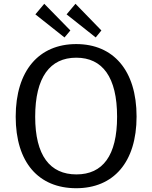

<svg xmlns="http://www.w3.org/2000/svg" viewBox="-20 -985 805 1015"><path d="M214 -965 167 -909 321 -787 352 -824ZM379 -965 332 -909 486 -787 516 -824ZM383 10C580 10 702 -127 702 -369C702 -613 579 -752 383 -752C186 -752 63 -612 63 -368C63 -126 184 10 383 10ZM384 -63C244 -63 166 -163 166 -368C166 -576 244 -680 383 -680C522 -680 599 -577 599 -368C599 -162 523 -63 384 -63Z"/></svg>

Font: 18Franklin
Style: Regular
Weight: 400
Designer: Pablo Impallari, Rodrigo Fuenzalida (Modified by Dan O. Williams)
Version: Version 0.025;PS 000.025;hotconv 1.0.88;makeotf.lib2.5.64775